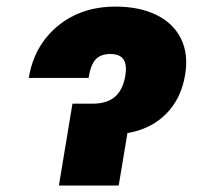

<svg xmlns="http://www.w3.org/2000/svg" viewBox="-20 -573 641 593"><path d="M68.9 -332.4Q85.2 -431.8 157.8 -492.2Q230.5 -552.6 336.6 -552.6Q410.5 -552.6 462.9 -527Q515.3 -501.4 538.9 -453.7Q562.5 -405.9 551.8 -342.3Q539.8 -268.5 493.1 -221.4Q446.4 -174.4 373.6 -161.9L346.6 0H161.9L203.8 -252.8H266.3Q309.7 -252.8 334.5 -273.6Q359.4 -294.4 367.2 -339.5Q372.5 -373.6 361.3 -389.9Q350.1 -406.2 321 -406.2Q290.5 -406.2 275 -389Q259.6 -371.8 253.6 -332.4Z"/></svg>

Font: Karasuma Gothic
Style: Italic
Weight: 900
Italic angle: -9.39999°
Designer: Rasmus Andersson / Ryoko Nishizuka
Foundry: Genbu
Version: Version 1.00